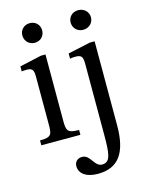

<svg xmlns="http://www.w3.org/2000/svg" viewBox="-133 -753 813 1068"><g transform="rotate(-15 274.0 -219.0)"><path d="M296 235C414 235 468 160 468 2V-482H441L311 -454V-424C311 -424 325 -427 341 -427C377 -427 385 -417 385 -373V32C385 139 381 191 332 191C286 191 282 121 234 121C207 121 190 138 190 163C190 207 230 235 296 235ZM257 0V-28C190 -28 185 -43 185 -101V-482H159L33 -454V-425C33 -425 44 -427 58 -427C87 -427 102 -423 102 -380V-101C102 -44 99 -28 32 -28V0ZM424 -560C459 -560 483 -586 483 -617C483 -647 459 -673 424 -673C388 -673 366 -647 366 -617C366 -586 390 -560 424 -560ZM145 -560C180 -560 202 -586 202 -617C202 -647 180 -673 145 -673C110 -673 88 -647 88 -617C88 -586 111 -560 145 -560Z"/></g></svg>

Font: STIX Two Text
Style: Regular
Weight: 400
Designer: Ross Mills, John Hudson & Paul Hanslow, Tiro Typeworks Ltd; with prior portions MicroPress Inc., and Coen Hoffman.
Foundry: Tiro Typeworks Ltd
Version: Version 2.13 b171